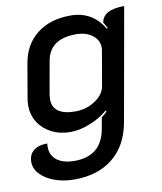

<svg xmlns="http://www.w3.org/2000/svg" viewBox="-81 -575 718 850"><g transform="rotate(-10 277.5 -150.0)"><path d="M10 100Q10 67 32 49Q54 31 94 31Q93 36 93 46Q93 85 121.5 106.5Q150 128 201 128Q322 128 343 9L352 -41Q370 -55 377 -63L374 -68Q341 -39 294 -20Q247 -1 205 -1Q157 -1 119.5 -20.5Q82 -40 61 -73.5Q40 -107 40 -148Q40 -167 42 -176L69 -333Q83 -416 142 -462.5Q201 -509 293 -509Q392 -509 442 -423L446 -427Q434 -449 431 -453Q440 -509 535 -509L445 -3Q427 99 359.5 154Q292 209 186 209Q137 209 97 194.5Q57 180 33.5 155Q10 130 10 100ZM377 -177 404 -333Q405 -337 405 -346Q405 -379 376.5 -401Q348 -423 303 -423Q185 -423 168 -328L142 -182Q140 -166 140 -160Q140 -87 242 -87Q291 -87 331 -113.5Q371 -140 377 -177Z"/></g></svg>

Font: K2D Medium
Style: Italic
Weight: 500
Italic angle: -10°
Designer: Katatrad Aksorn Co.,Ltd.
Foundry: Cadson Demak Co.,Ltd.
Version: Version 1.000; ttfautohint (v1.6)